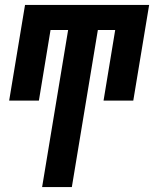

<svg xmlns="http://www.w3.org/2000/svg" viewBox="-20 -550 640 775"><path d="M150 205 255 -429H184L137 -144H17L81 -530H582L518 -144H398L445 -429H375L270 205Z"/></svg>

Font: Iosevka Curly Extended
Style: Bold Italic
Weight: 700
Width: 7
Italic angle: -9°
Monospace: yes
Designer: Belleve Invis
Foundry: Belleve Invis
Version: Version 11.1.0; ttfautohint (v1.8.3)